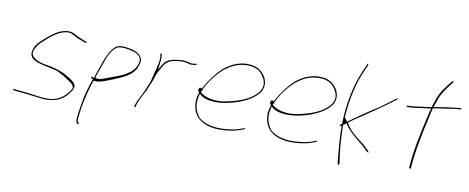

<svg xmlns="http://www.w3.org/2000/svg" viewBox="-75 -1091 3999 1637"><g transform="rotate(10 1924.0 -272.5)"><path d="M57 -5C56 -4 56 2 59 5L72 8C103 11 144 16 182 19C229 23 277 32 323 36C427 40 483 10 526 -39C540 -55 559 -82 566 -102C569 -131 557 -146 536 -161L535 -162H534C527 -169 518 -175 505 -182C491 -189 478 -199 461 -208C422 -225 381 -240 336 -249L277 -259C244 -265 206 -280 188 -297C173 -311 163 -326 169 -354V-356L170 -357C174 -369 183 -384 193 -401V-402C205 -420 230 -443 270 -478C310 -512 343 -534 367 -544C399 -557 434 -566 466 -555L467 -554V-553L499 -538V-537C521 -524 547 -515 574 -506L592 -499H593C596 -499 598 -498 600 -498C604 -506 602 -509 601 -509L580 -516H578C566 -521 556 -525 545 -530C517 -541 500 -554 475 -564C439 -576 406 -571 362 -554C340 -545 305 -522 261 -485C217 -448 189 -420 180 -405C169 -387 164 -371 159 -355C135 -251 288 -253 390 -222H393C446 -200 491 -169 524 -144C541 -135 550 -123 554 -103L556 -99L555 -98C521 -38 468 14 391 24C310 32 247 14 186 8C148 5 109 -1 78 -3L62 -5ZM158 -354H159ZM524 -145Z M693 -213 711 -202 709 -200C687 -141 668 -75 656 -9C645 53 634 111 633 160C633 182 637 186 648 195C653 199 661 189 657 186L649 179L647 177C641 159 646 133 648 113C656 35 677 -62 703 -146L718 -192H734C743 -189 755 -190 770 -194H772C804 -201 851 -222 889 -236C958 -265 1023 -293 1057 -343C1078 -374 1092 -423 1083 -448C1069 -485 1031 -506 976 -516C951 -520 933 -525 908 -523H906C881 -523 863 -516 852 -507C788 -454 760 -338 722 -232L715 -213L701 -223C695 -227 689 -218 693 -213ZM729 -224 730 -230H731C737 -247 743 -266 750 -283C775 -347 792 -426 835 -476V-477L836 -478C851 -494 866 -512 903 -512C930 -514 951 -509 971 -506C1017 -496 1082 -481 1075 -419C1066 -360 1029 -328 992 -305C947 -274 883 -258 822 -233H821C798 -224 773 -212 742 -215C739 -215 731 -219 730 -224ZM656 186H657ZM991 -302H992Z M1098 -37C1097 -31 1099 -31 1100 -31C1106 -31 1108 -31 1110 -37L1115 -56C1131 -108 1162 -154 1183 -202C1196 -235 1212 -266 1221 -295C1228 -317 1236 -342 1246 -361L1261 -389L1279 -419C1298 -453 1330 -473 1377 -479L1396 -482C1423 -486 1449 -485 1467 -482C1488 -479 1502 -470 1517 -472H1518C1526 -472 1541 -474 1546 -475H1555C1557 -476 1560 -482 1560 -485C1560 -486 1560 -487 1557 -486H1549C1540 -484 1529 -484 1522 -482H1519C1513 -482 1509 -483 1505 -484L1489 -488C1482 -490 1479 -491 1472 -492L1451 -495C1430 -498 1401 -492 1374 -489L1348 -484L1319 -474C1298 -463 1287 -453 1272 -430L1243 -382L1250 -433C1255 -468 1257 -497 1251 -518V-519C1250 -525 1239 -519 1240 -515L1239 -513C1240 -508 1244 -501 1244 -488C1245 -460 1238 -426 1230 -392C1227 -378 1223 -366 1219 -353C1215 -334 1210 -319 1207 -304L1203 -286C1201 -277 1198 -268 1195 -260L1193 -253H1192C1177 -219 1164 -183 1147 -150C1132 -118 1111 -84 1103 -56ZM1194 -258H1195ZM1178 -186H1184L1185 -192H1179ZM1182 -199V-200ZM1219 -351H1220ZM1372 -489H1374Z M1614 -281C1607 -271 1614 -258 1622 -248L1620 -239H1619C1602 -181 1604 -149 1615 -107C1638 -19 1728 45 1904 29C1954 24 1989 16 2017 6C2030 1 2044 -4 2057 -8C2058 -8 2061 -10 2063 -16V-17C2064 -18 2061 -16 2062 -17H2054L2015 -3C1988 7 1952 13 1903 18C1795 29 1710 4 1665 -37C1631 -78 1606 -136 1625 -217L1630 -240L1645 -227C1670 -209 1701 -197 1755 -194C1831 -190 1907 -209 1968 -229C2040 -257 2106 -293 2144 -348C2175 -401 2161 -453 2138 -487C2117 -517 2088 -544 2040 -555C1931 -576 1852 -534 1783 -480C1735 -435 1681 -364 1646 -299L1638 -286L1627 -291C1622 -293 1620 -292 1614 -283ZM1636 -256 1644 -271 1643 -268H1647L1648 -273H1644C1676 -348 1736 -423 1791 -473C1840 -511 1893 -542 1963 -548C2061 -557 2104 -518 2128 -480C2145 -454 2169 -408 2135 -354C2113 -320 2075 -293 2043 -275C1996 -249 1933 -229 1864 -215C1756 -193 1674 -220 1637 -255ZM2144 -347Z M2236 -281C2229 -271 2236 -258 2244 -248L2242 -239H2241C2224 -181 2226 -149 2237 -107C2260 -19 2350 45 2526 29C2576 24 2611 16 2639 6C2652 1 2666 -4 2679 -8C2680 -8 2683 -10 2685 -16V-17C2686 -18 2683 -16 2684 -17H2676L2637 -3C2610 7 2574 13 2525 18C2417 29 2332 4 2287 -37C2253 -78 2228 -136 2247 -217L2252 -240L2267 -227C2292 -209 2323 -197 2377 -194C2453 -190 2529 -209 2590 -229C2662 -257 2728 -293 2766 -348C2797 -401 2783 -453 2760 -487C2739 -517 2710 -544 2662 -555C2553 -576 2474 -534 2405 -480C2357 -435 2303 -364 2268 -299L2260 -286L2249 -291C2244 -293 2242 -292 2236 -283ZM2258 -256 2266 -271 2265 -268H2269L2270 -273H2266C2298 -348 2358 -423 2413 -473C2462 -511 2515 -542 2585 -548C2683 -557 2726 -518 2750 -480C2767 -454 2791 -408 2757 -354C2735 -320 2697 -293 2665 -275C2618 -249 2555 -229 2486 -215C2378 -193 2296 -220 2259 -255ZM2766 -347Z M2904 -433C2923 -526 2936 -581 2972 -662L3000 -726C3003 -734 3001 -739 2997 -741C2995 -743 2990 -733 2989 -728L2961 -664C2898 -519 2872 -347 2869 -204V-197L2855 -188C2851 -186 2851 -182 2853 -180L2852 -179C2853 -178 2865 -178 2869 -180L2868 -178C2871 -160 2869 -139 2869 -119C2872 -45 2883 68 2888 127L2892 141C2890 152 2895 153 2896 153C2897 153 2905 148 2907 136L2904 124C2893 65 2883 -47 2881 -123L2879 -192C2889 -195 2896 -202 2904 -209L2911 -200C2945 -149 3001 -101 3067 -50C3096 -21 3113 -8 3119 0C3126 4 3132 5 3133 4C3137 1 3129 -6 3127 -8H3126V-11C3123 -15 3105 -31 3077 -58C3013 -104 2955 -150 2922 -206L2915 -215C2924 -222 2925 -226 2935 -231C2959 -249 2993 -272 3035 -299C3106 -348 3205 -414 3260 -457L3296 -484C3297 -485 3296 -483 3297 -484C3298 -491 3298 -495 3297 -496C3296 -496 3293 -494 3289 -491L3255 -465C3231 -447 3200 -424 3163 -397C3081 -346 2994 -286 2929 -238C2924 -234 2914 -229 2908 -224L2906 -225C2902 -230 2899 -234 2895 -240L2888 -252H2881L2882 -254C2884 -267 2883 -280 2885 -292C2889 -345 2896 -392 2904 -433ZM2888 127Z M3385 -442C3384 -439 3387 -436 3389 -436H3397C3450 -436 3504 -449 3575 -456L3596 -458L3589 -442C3584 -425 3581 -408 3576 -388C3541 -237 3504 -64 3498 63L3497 72C3498 79 3515 78 3513 72V62V61C3522 -70 3556 -237 3591 -388C3596 -410 3599 -432 3605 -452L3607 -461C3644 -470 3685 -475 3725 -480C3756 -485 3802 -494 3832 -494H3841C3845 -494 3847 -495 3848 -498C3849 -503 3848 -505 3844 -505H3835C3830 -505 3816 -504 3794 -501C3750 -497 3688 -487 3635 -478L3613 -474L3617 -490C3619 -497 3622 -503 3625 -511C3647 -583 3668 -614 3710 -671L3743 -713C3748 -720 3734 -723 3730 -717L3696 -675C3652 -617 3632 -586 3609 -510C3605 -499 3600 -484 3596 -472V-470H3593C3577 -469 3566 -467 3549 -464H3546C3496 -458 3441 -448 3398 -448H3391C3388 -448 3386 -445 3385 -442ZM3605 -450H3607ZM3730 -717V-718Z"/></g></svg>

Font: Stray Cat
Style: HlExtObl
Weight: 100
Version: Version 1.0